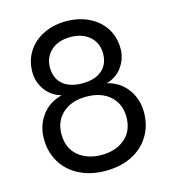

<svg xmlns="http://www.w3.org/2000/svg" viewBox="-115 -867 870 971"><g transform="rotate(-15 320.0 -381.5)"><path d="M58 -227Q58 -295 96 -347.5Q134 -400 202 -417Q149 -432 119 -474.5Q89 -517 89 -568Q89 -628 118.5 -674.5Q148 -721 201 -747Q254 -773 320 -773Q386 -773 439 -747Q492 -721 521.5 -674.5Q551 -628 551 -568Q551 -517 521 -474Q491 -431 438 -417Q506 -400 544 -347.5Q582 -295 582 -227Q582 -158 549.5 -104Q517 -50 457.5 -20Q398 10 320 10Q242 10 182.5 -20Q123 -50 90.5 -104Q58 -158 58 -227ZM459 -567Q459 -622 421 -656Q383 -690 320 -690Q257 -690 219 -656Q181 -622 181 -567Q181 -511 217.5 -479.5Q254 -448 320 -448Q386 -448 422.5 -479.5Q459 -511 459 -567ZM490 -227Q490 -295 444 -336.5Q398 -378 320 -378Q242 -378 196 -336.5Q150 -295 150 -227Q150 -154 197.5 -113.5Q245 -73 320 -73Q395 -73 442.5 -113.5Q490 -154 490 -227Z"/></g></svg>

Font: Open Sauce One
Style: Regular
Weight: 400
Designer: Alfredo Marco Pradil
Foundry: Creative Sauce Fz LLC
Version: Version 1.477